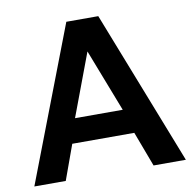

<svg xmlns="http://www.w3.org/2000/svg" viewBox="-79 -779 861 858"><g transform="rotate(-10 352.0 -350.0)"><path d="M8.5 0 277 -700H422L696 0H549.5L490 -158.5H208.5L151 0ZM240.5 -269H457L347 -553Z"/></g></svg>

Font: Geologica Thin Roman Medium
Style: Regular
Weight: 500
Version: Version 1.010;gftools[0.9.28]